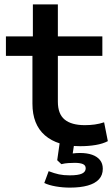

<svg xmlns="http://www.w3.org/2000/svg" viewBox="-20 -658 512 876"><path d="M346 9Q242 9 185 -40.5Q128 -90 128 -185V-403H7V-492H130V-638H244V-492H447V-403H244V-194Q244 -138 275 -112.5Q306 -87 367 -87Q391 -87 412.5 -90Q434 -93 455 -100L472 -14Q449 -2 416.5 3.5Q384 9 346 9ZM299 198Q266 198 234.5 192.5Q203 187 182 177L202 123Q228 133 249 137.5Q270 142 298 142Q337 142 354 134Q371 126 371 110Q371 96 358 90.5Q345 85 321 85Q307 85 291.5 86Q276 87 260 91L241 73L254 -18H321L309 60L278 49Q297 44 313 42Q329 40 345 40Q377 40 400 48Q423 56 436 72Q449 88 449 112Q449 141 431.5 160Q414 179 380.5 188.5Q347 198 299 198Z"/></svg>

Font: Nunito Sans 10pt Expanded SemiBold
Style: Regular
Weight: 600
Width: 7
Designer: Vernon Adams
Foundry: Vernon Adams
Version: Version 3.101;gftools[0.9.27]